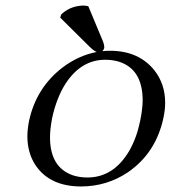

<svg xmlns="http://www.w3.org/2000/svg" viewBox="-20 -656 612 688"><path d="M296.4 -633.8 348.1 -509.8Q354.5 -494.1 353.5 -483.9Q351.6 -477.1 346.7 -472.7Q361.3 -474.1 374 -474.1Q478 -474.1 534.2 -402.8Q571.8 -354 571.8 -288.1Q571.8 -262.7 565.9 -234.9Q539.1 -107.4 437.5 -38.1Q362.8 11.7 271 12.2Q158.2 12.2 106.9 -64.5Q78.6 -107.9 78.1 -166Q78.1 -192.9 84 -222.2Q109.4 -341.3 204.1 -414.1Q260.7 -457 326.2 -469.7Q315.4 -474.6 301.8 -487.8L195.8 -592.8L199.2 -604Q227.1 -630.9 267.1 -635.3Q272 -635.7 276.9 -636.2Q288.1 -635.7 296.4 -633.8ZM356.9 -441.9Q270.5 -441.9 214.4 -355.5Q182.6 -305.2 167 -233.9Q159.2 -193.4 159.2 -164.1Q159.2 -56.2 241.2 -27.8Q265.1 -20 293 -20Q387.7 -20 443.8 -116.7Q469.7 -162.1 481.9 -221.2Q490.7 -263.2 491.2 -295.9Q491.2 -408.2 405.8 -435.1Q382.8 -441.9 356.9 -441.9Z"/></svg>

Font: Linux Libertine Capitals O
Style: Bold Italic Samll Caps
Weight: 400
Italic angle: -12°
Designer: Philipp H. Poll
Foundry: Philipp H. Poll
Version: Version 5.0.4